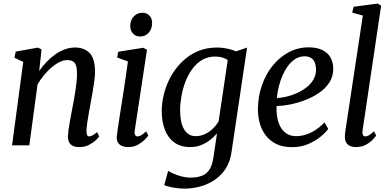

<svg xmlns="http://www.w3.org/2000/svg" viewBox="-20 -838 2251 1107"><path d="M206 -428.5Q225 -456.5 248.5 -481Q272 -505.5 298.5 -524.2Q325 -543 353.8 -553.5Q382.5 -564 412.5 -564Q465.5 -564 496.8 -532.2Q528 -500.5 528 -422Q528 -401 523.8 -370.2Q519.5 -339.5 513.8 -306.5Q508 -273.5 503 -246Q498.5 -220 493 -191Q487.5 -162 483.5 -133.8Q479.5 -105.5 478.5 -83.5Q478.5 -66.5 482.2 -59Q486 -51.5 492.5 -51.5Q502 -51.5 513.2 -57.2Q524.5 -63 539.5 -76.5L552 -51Q547.5 -44 532 -29.2Q516.5 -14.5 492.2 -2.2Q468 10 436.5 10Q413 10 398.5 2.2Q384 -5.5 377.5 -19.8Q371 -34 372 -54.5Q372.5 -69.5 375 -89.2Q377.5 -109 381.8 -131.8Q386 -154.5 390.2 -177.5Q394.5 -200.5 398.5 -221.5Q402.5 -243 407 -267.2Q411.5 -291.5 415.2 -317Q419 -342.5 421.5 -366.8Q424 -391 424 -412.5Q424 -443.5 418.2 -460.5Q412.5 -477.5 400 -484.5Q387.5 -491.5 366 -491.5Q346 -491.5 323.2 -480.2Q300.5 -469 277.5 -449.5Q254.5 -430 233.8 -404.8Q213 -379.5 196.5 -351.5L149 0H49.5L114 -481L63.5 -505L70.5 -540.5L198.5 -563.5L219.5 -553Z M720 10Q698.5 10 682.8 3.2Q667 -3.5 659.2 -17.8Q651.5 -32 653.5 -53.5Q655.5 -73 660.8 -107.5Q666 -142 673 -187Q680 -232 688 -282.2Q696 -332.5 703.5 -384.2Q711 -436 717.5 -483.5L655.5 -506.5L661.5 -539.5L805.5 -562.5L827.5 -551.5L757 -86.5Q754 -68.5 759 -60Q764 -51.5 772.5 -51.5Q782.5 -51.5 794 -58Q805.5 -64.5 822.5 -81L835 -56.5Q830 -48.5 814.5 -32.8Q799 -17 775 -3.5Q751 10 720 10ZM788 -627.5Q762.5 -627.5 746.5 -644.8Q730.5 -662 731 -689.5Q731.5 -722.5 751.5 -743.5Q771.5 -764.5 801 -764.5Q826.5 -764.5 841.8 -748Q857 -731.5 857 -706Q857 -671.5 837.5 -649.5Q818 -627.5 788 -627.5Z M1315 37.5Q1307 96.5 1279.2 137.2Q1251.5 178 1212.5 202.8Q1173.5 227.5 1129.8 238.5Q1086 249.5 1045 249.5Q1022.5 249.5 999.2 246.5Q976 243.5 956.8 238.8Q937.5 234 927 229.5L949.5 147Q960 154 980.2 163Q1000.5 172 1026 179Q1051.5 186 1077.5 186Q1118 186 1145.5 175Q1173 164 1189 137.5Q1205 111 1211.5 64L1231 -69Q1214.5 -49 1191.5 -31Q1168.5 -13 1139.5 -1.5Q1110.5 10 1077 10Q1021 10 984.5 -17Q948 -44 930.2 -90.8Q912.5 -137.5 912.5 -197Q912.5 -246.5 925.8 -298.2Q939 -350 965.2 -397.2Q991.5 -444.5 1030 -482.2Q1068.5 -520 1119 -542Q1169.5 -564 1231.5 -564Q1261.5 -564 1291 -557.5Q1320.5 -551 1341 -542L1404.5 -563.5ZM1293 -491.5Q1279 -502 1260 -507Q1241 -512 1221 -512Q1178.5 -512 1145.5 -492.5Q1112.5 -473 1088.5 -440Q1064.5 -407 1049 -366.5Q1033.5 -326 1026 -283.2Q1018.5 -240.5 1018.5 -201.5Q1018.5 -166.5 1024.2 -139Q1030 -111.5 1041.5 -92.2Q1053 -73 1069.5 -63Q1086 -53 1107 -53Q1137 -53 1163 -65.5Q1189 -78 1208.8 -97.8Q1228.5 -117.5 1240.5 -138.5Z M1872.5 -95Q1858.5 -75 1828.8 -50.2Q1799 -25.5 1757 -7.5Q1715 10.5 1663.5 10.5Q1610 10.5 1572.2 -8.2Q1534.5 -27 1511 -58.8Q1487.5 -90.5 1477 -130Q1466.5 -169.5 1467 -211Q1468 -282.5 1490.2 -346.5Q1512.5 -410.5 1552.2 -459.5Q1592 -508.5 1644.8 -536.8Q1697.5 -565 1759.5 -565Q1808 -565 1839.2 -549.2Q1870.5 -533.5 1885.8 -506Q1901 -478.5 1901.5 -444.5Q1902 -398 1879 -362.5Q1856 -327 1818.5 -301.8Q1781 -276.5 1737 -260Q1693 -243.5 1650.2 -235.2Q1607.5 -227 1575 -226.5Q1573 -194.5 1578 -163.8Q1583 -133 1596.2 -108Q1609.5 -83 1632 -68Q1654.5 -53 1687 -53Q1717.5 -53 1746.2 -62.8Q1775 -72.5 1801.5 -90.2Q1828 -108 1851 -132ZM1737 -513.5Q1700.5 -513.5 1672 -490.8Q1643.5 -468 1623.5 -431.8Q1603.5 -395.5 1591.5 -353.5Q1579.5 -311.5 1576.5 -272.5Q1605 -274 1636.2 -281.8Q1667.5 -289.5 1697 -303.5Q1726.5 -317.5 1750.5 -337Q1774.5 -356.5 1788.5 -382Q1802.5 -407.5 1802 -437.5Q1801.5 -475.5 1784.5 -494.5Q1767.5 -513.5 1737 -513.5Z M2070.5 -86.5Q2068 -69.5 2072.5 -60.5Q2077 -51.5 2085.5 -51.5Q2095 -51.5 2106.5 -57.5Q2118 -63.5 2136 -81.5L2149 -56.5Q2143.5 -48.5 2128.5 -32.5Q2113.5 -16.5 2089.2 -3.2Q2065 10 2031 10Q2013.5 10 1999 4Q1984.5 -2 1976.2 -15.8Q1968 -29.5 1968.5 -52Q1968.5 -56 1969 -62.8Q1969.5 -69.5 1970.5 -76.2Q1971.5 -83 1972 -88L2072 -748.5L2010.5 -765.5L2019 -799L2157.5 -817.5L2177.5 -805.5Z"/></svg>

Font: Merriweather 28pt
Style: Italic
Weight: 400
Italic angle: -7.8°
Version: Version 2.101